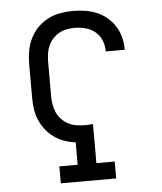

<svg xmlns="http://www.w3.org/2000/svg" viewBox="-53 -789 706 836"><g transform="rotate(-5 300.0 -371.5)"><path d="M421 0H179V-74H259V-172Q234 -175 210 -183.5Q186 -192 165.5 -206.5Q145 -221 129.5 -241Q114 -261 104 -284Q94 -307 90.5 -332Q87 -357 87 -382V-530Q87 -559 92 -587Q97 -615 109.5 -640.5Q122 -666 142 -686.5Q162 -707 187 -720Q212 -733 240.5 -738Q269 -743 297 -743Q323 -743 349.5 -739Q376 -735 400 -725Q424 -715 444.5 -698Q465 -681 479 -659Q493 -637 500 -611Q507 -585 507 -559V-555H424V-558Q424 -581 414.5 -604Q405 -627 386.5 -642Q368 -657 344.5 -663Q321 -669 297 -669Q279 -669 261.5 -665.5Q244 -662 228.5 -653Q213 -644 201 -630.5Q189 -617 182 -600.5Q175 -584 172.5 -566Q170 -548 170 -530V-382Q170 -364 173 -345.5Q176 -327 183.5 -310Q191 -293 204 -279.5Q217 -266 233.5 -257.5Q250 -249 268.5 -246Q287 -243 306 -243Q315 -243 323.5 -243.5Q332 -244 341 -245V-74H421Z"/></g></svg>

Font: Iosevka HT Extended
Style: Regular
Weight: 400
Width: 7
Monospace: yes
Designer: Belleve Invis
Foundry: Belleve Invis
Version: Version 32.3.0; ttfautohint (v1.8.4)